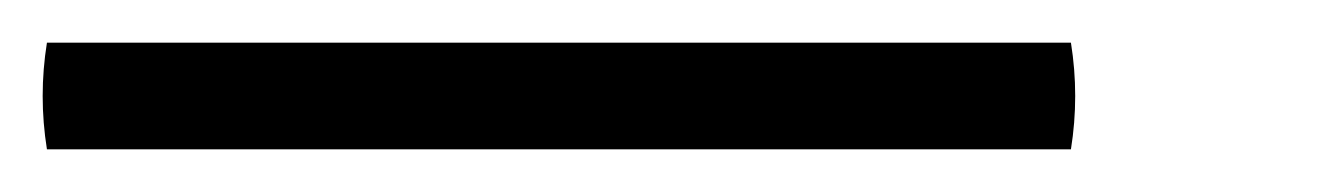

<svg xmlns="http://www.w3.org/2000/svg" viewBox="-36 50 625 90"><path d="M466 120H-14Q-18 95 -14 70H466Q470 95 466 120Z"/></svg>

Font: Poltawski Nowy Medium
Style: Regular
Weight: 500
Version: Version 1.001;gftools[0.9.25]